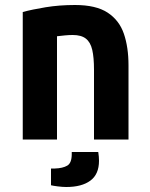

<svg xmlns="http://www.w3.org/2000/svg" viewBox="-20 -558 600 768"><path d="M71 0V-510Q108 -520 162.5 -529Q217 -538 280 -538Q364 -538 410.5 -507.5Q457 -477 475.5 -423Q494 -369 494 -297V0H356V-279Q356 -328 349 -358.5Q342 -389 323.5 -403.5Q305 -418 271 -418Q256 -418 240.5 -416.5Q225 -415 208 -413V0ZM245 190Q230 190 210.5 187.5Q191 185 184 183V116H200Q231 115 249 104.5Q267 94 267 58V50H373Q376 69 376 85Q376 139 341.5 164.5Q307 190 245 190Z"/></svg>

Font: Ubuntu Sans Mono
Style: Regular
Weight: 400
Monospace: yes
Designer: Dalton Maag Ltd
Foundry: Dalton Maag Ltd
Version: Version 1.006